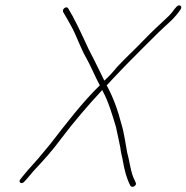

<svg xmlns="http://www.w3.org/2000/svg" viewBox="-20 -704 708 729"><path d="M650 -678 642 -669C634 -657 623 -645 613 -636C586 -611 555 -582 526 -552C492 -516 456 -484 423 -448C417 -440 393 -412 376 -398C368 -416 357 -436 349 -453C336 -481 318 -512 306 -540C285 -585 264 -631 239 -672C233 -683 214 -670 220 -658C227 -646 246 -614 253 -600C272 -564 287 -519 308 -483C327 -449 340 -415 359 -380C292 -315 229 -232 170 -156L145 -126C120 -94 90 -65 65 -33L58 -24C47 -13 62 -2 72 -14C87 -29 98 -45 114 -62C147 -97 181 -135 211 -176C259 -240 315 -305 368 -362C369 -361 370 -359 370 -358C392 -318 406 -269 420 -223C426 -198 432 -166 437 -143C438 -127 445 -105 447 -90C453 -57 461 -25 475 1C481 12 502 0 495 -11L491 -20C476 -49 473 -89 463 -124C456 -160 452 -197 441 -233C428 -284 409 -337 385 -380C390 -385 395 -390 400 -396C434 -431 437 -436 467 -466C504 -503 543 -543 581 -580C611 -610 635 -626 659 -659L666 -669C674 -681 660 -690 650 -678Z"/></svg>

Font: Electronic
Style: ThnIt
Weight: 100
Version: Version 1.011